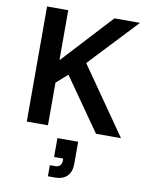

<svg xmlns="http://www.w3.org/2000/svg" viewBox="-102 -747 852 1109"><g transform="rotate(10 324.0 -192.5)"><path d="M82.5 0V-675H206.7V-385H210L477.5 -675H627.5L361.7 -392.5L635 0H488.3L272.5 -308.3L206.7 -250V0ZM257.5 290V225H288.3Q307.5 225 317.1 214.6Q326.7 204.2 326.7 186.7V174.2H273.3V63.3H395V193.3Q395 238.3 370.8 264.2Q346.7 290 298.3 290Z"/></g></svg>

Font: Funnel Sans SemiBold
Style: Regular
Weight: 600
Designer: NORD ID, Kristian Moeller
Foundry: Dicotype
Version: Version 1.000